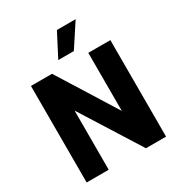

<svg xmlns="http://www.w3.org/2000/svg" viewBox="-211 -1064 1126 1206"><g transform="rotate(-30 352.0 -461.5)"><path d="M640 -700V0H494L224 -429V0H64V-700H217L480 -279V-700ZM381 -923H517L407 -755H294Z"/></g></svg>

Font: Sarabun ExtraBold
Style: Regular
Weight: 800
Version: Version 1.000; ttfautohint (v1.6)